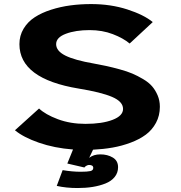

<svg xmlns="http://www.w3.org/2000/svg" viewBox="-20 -726 890 944"><path d="M395 97.5 311 78 339 9Q247 2 171 -24.5Q95 -51 53.5 -85.5L172 -192.5Q203 -163 264.2 -140Q325.5 -117 400 -117Q482 -117 533.5 -136.8Q585 -156.5 585 -190.5Q585 -226.5 531.2 -249.5Q477.5 -272.5 367 -290.5Q75.5 -338.5 75.5 -509Q75.5 -551 96 -585Q116.5 -619 150.8 -641.2Q185 -663.5 231.2 -678.2Q277.5 -693 326.5 -699.5Q375.5 -706 428 -706Q524 -706 605.5 -679.8Q687 -653.5 731 -617.5L617.5 -512Q586 -538.5 534.5 -558.2Q483 -578 420.5 -578Q352 -578 304 -560Q256 -542 256 -509Q256 -475.5 301.2 -452.8Q346.5 -430 442 -413.5Q479.5 -406.5 506 -400.8Q532.5 -395 569 -385Q605.5 -375 630.8 -364.2Q656 -353.5 683.5 -337.2Q711 -321 727.5 -302Q744 -283 755 -257.2Q766 -231.5 766 -201Q766 -157.5 747 -122.2Q728 -87 697 -64Q666 -41 622.8 -24.8Q579.5 -8.5 534 -0.5Q488.5 7.5 437.5 10L418.5 50Q440 33 473 33Q508.5 33 534.5 48.5Q560.5 64 560.5 96Q560.5 123.5 544 144Q527.5 164.5 498.8 176Q470 187.5 435.8 193Q401.5 198.5 361.5 198.5Q305 198.5 259 188L288 110.5Q336 118.5 376.5 118.5Q409.5 118.5 424 115.2Q438.5 112 438.5 99.5Q438.5 85 417.5 85Q412 85 404.8 89Q397.5 93 395 97.5Z"/></svg>

Font: League Mono Wide
Style: Bold
Weight: 700
Width: 8
Designer: Tyler Finck
Foundry: The League of Moveable Type / Tyler Finck
Version: Version 2.210